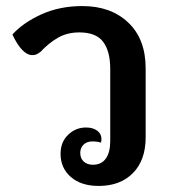

<svg xmlns="http://www.w3.org/2000/svg" viewBox="-20 -606 568 634"><path d="M180 -98Q180 -137 205 -161Q230 -185 264 -185Q287 -185 301 -174.5Q315 -164 315 -147Q315 -139 313 -135Q302 -139 285 -139Q267 -139 256 -128.5Q245 -118 245 -101Q245 -83 256.5 -72.5Q268 -62 287 -62Q315 -62 329.5 -82.5Q344 -103 344 -140V-378Q344 -437 320.5 -468Q297 -499 242 -499Q202 -499 171.5 -481.5Q141 -464 114 -435Q106 -429 100.5 -426.5Q95 -424 87 -424Q53 -424 21 -492Q56 -531 116.5 -558.5Q177 -586 252 -586Q346 -586 403.5 -531.5Q461 -477 461 -380V-153Q461 -77 419 -34.5Q377 8 306 8Q248 8 214 -21.5Q180 -51 180 -98Z"/></svg>

Font: Krub SemiBold
Style: Regular
Weight: 600
Version: Version 1.000; ttfautohint (v1.6)